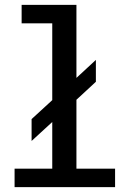

<svg xmlns="http://www.w3.org/2000/svg" viewBox="-20 -770 540 790"><path d="M40 0V-76H195V-268L110 -190V-280L195 -358V-674H69V-750H294.5V-449.5L374.5 -523.5V-433.5L294.5 -359.5V-76H453.5V0Z"/></svg>

Font: Trispace
Style: Regular
Weight: 400
Designer: Tyler Finck
Foundry: Etcetera Type Company
Version: Version 1.210; ttfautohint (v1.8.3)